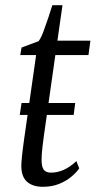

<svg xmlns="http://www.w3.org/2000/svg" viewBox="-20 -709 368 739"><path d="M56 -266.5 63 -312.5H269.5L263.5 -266.5ZM148.5 -183.5Q145.5 -160.5 143.5 -144Q141.5 -127.5 140.8 -115.2Q140 -103 140 -93.5Q140 -67.5 148.2 -56Q156.5 -44.5 176.5 -44.5Q200.5 -44.5 224.8 -55Q249 -65.5 274 -89L285 -61Q274 -45 254.2 -28.5Q234.5 -12 207 -1Q179.5 10 145 10Q106 10 84 -9.5Q62 -29 62 -71.5Q62 -78 62.8 -87.5Q63.5 -97 64.8 -109.5Q66 -122 68 -137.2Q70 -152.5 72.5 -171L119 -497H58L63 -526L128.5 -550.5Q137.5 -562 147 -587.2Q156.5 -612.5 165.8 -640.5Q175 -668.5 181.5 -689H220.5L201 -552.5H328L320.5 -497H193Z"/></svg>

Font: Merriweather 24pt SemiCondensed Light
Style: Italic
Weight: 300
Width: 4
Italic angle: -7.8°
Designer: Eben Sorkin
Foundry: Eben Sorkin
Version: Version 2.101